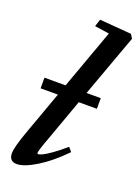

<svg xmlns="http://www.w3.org/2000/svg" viewBox="-141 -788 628 861"><g transform="rotate(20 173.0 -357.0)"><path d="M52.7 11.2Q15.6 11.2 15.6 -27.8Q15.6 -57.6 47.4 -144.5L119.6 -344.7H37.1V-395.5H137.7L240.7 -680.2L171.4 -690.4L182.6 -725.1L334.5 -712.9L346.2 -693.4L237.8 -395.5H305.7V-344.7H219.2L147 -144Q123 -80.6 123 -67.4Q123 -63.5 127.9 -63.5Q133.8 -63.5 147 -69.6Q160.2 -75.7 187.5 -94.7Q214.8 -113.8 247.1 -142.1L263.7 -122.6Q201.7 -59.1 144 -23.9Q86.4 11.2 52.7 11.2Z"/></g></svg>

Font: Elstob 6pt SemiBold
Style: Italic
Weight: 600
Italic angle: -20°
Designer: Peter S. Baker
Version: Version 1.015